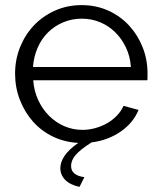

<svg xmlns="http://www.w3.org/2000/svg" viewBox="-20 -550 627 751"><path d="M291 181Q254 173 235 153.5Q216 134 216 108Q216 84 232.5 59.5Q249 35 286 9Q232 6 186.5 -16Q141 -38 108.5 -75Q76 -112 57.5 -160Q39 -208 39 -262Q39 -317 58.5 -365.5Q78 -414 112.5 -450.5Q147 -487 195 -508.5Q243 -530 299 -530Q356 -530 403.5 -508.5Q451 -487 485 -450Q519 -413 538 -365Q557 -317 557 -263Q557 -255 557 -247Q557 -239 556 -236H110Q113 -194 129.5 -158.5Q146 -123 172 -97Q198 -71 231.5 -56.5Q265 -42 303 -42Q328 -42 353 -49Q378 -56 399 -68Q420 -80 437 -97.5Q454 -115 463 -136L522 -120Q501 -69 451.5 -35Q402 -1 338 7Q294 35 276 56Q258 77 258 99Q258 136 310 143ZM492 -288Q489 -330 472.5 -364.5Q456 -399 430.5 -424Q405 -449 371.5 -463Q338 -477 300 -477Q262 -477 228 -463Q194 -449 168.5 -424Q143 -399 127.5 -364Q112 -329 109 -288Z"/></svg>

Font: Boldmen
Style: Regular
Weight: 400
Designer: Matt McInerney, Pablo Impallari, Rodrigo Fuenzalida
Foundry: LIVING CONCEPT
Version: Version 1.000